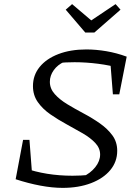

<svg xmlns="http://www.w3.org/2000/svg" viewBox="-20 -901 667 932"><path d="M56 -31 96 -86Q204 -48 332 -48Q372 -48 413 -52L380 -42Q419 -60 442.5 -89.5Q466 -119 466 -151Q466 -182 442.5 -207Q419 -232 382 -253.5Q345 -275 303.5 -297.5Q262 -320 224.5 -346Q187 -372 163.5 -405.5Q140 -439 140 -483Q140 -536 172.5 -576Q205 -616 263.5 -638.5Q322 -661 399 -661Q446 -661 496 -652.5Q546 -644 595 -626L566 -569Q515 -584 456 -591.5Q397 -599 342 -599Q319 -599 299 -598Q279 -597 260 -594L292 -601Q260 -587 241 -560.5Q222 -534 222 -504Q222 -471 245.5 -444.5Q269 -418 306 -395.5Q343 -373 385.5 -350.5Q428 -328 465 -302Q502 -276 525.5 -244Q549 -212 549 -169Q549 -116 515.5 -75.5Q482 -35 422 -12Q362 11 284 11Q234 11 175.5 0Q117 -11 56 -31ZM138 -26 56 -31 92 -222H123ZM528 -443 513 -632 595 -626 559 -443ZM394 -743 299 -854 330 -881 423 -802 541 -881 565 -854 438 -743Z"/></svg>

Font: Piazzolla 24pt
Style: Italic
Weight: 400
Italic angle: -11.3°
Designer: Juan Pablo del Peral
Foundry: Huerta Tipografica
Version: Version 2.005